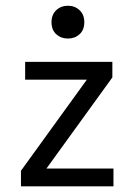

<svg xmlns="http://www.w3.org/2000/svg" viewBox="-20 -655 478 675"><path d="M375 -437.5V-382.8L339.8 -375H68.4V-437.5ZM88.9 -62.5H378.9V0H53.7V-54.7ZM291 -382.8H375L137.7 -54.7H53.7ZM218.8 -634.8Q243.2 -634.8 259.8 -619.1Q276.4 -603.5 276.4 -577.1Q276.4 -549.8 259.8 -534.7Q243.2 -519.5 218.8 -519.5Q194.3 -519.5 177.7 -534.7Q161.1 -549.8 161.1 -577.1Q161.1 -603.5 177.7 -619.1Q194.3 -634.8 218.8 -634.8Z"/></svg>

Font: Sudo Var
Style: Regular
Weight: 400
Monospace: yes
Designer: Jens Kutilek
Foundry: Jens Kutilek
Version: Version 0.065;FEAKit 1.0